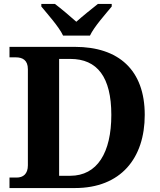

<svg xmlns="http://www.w3.org/2000/svg" viewBox="-20 -951 807 971"><path d="M299 -771H435C456 -816 514 -880 545 -918V-931H475C447 -909 396 -868 366 -841C336 -868 287 -909 258 -931H189V-918C220 -880 278 -816 299 -771ZM28 0H359C591 0 712 -151 712 -370C712 -597 580 -714 359 -714H28V-661H60C94 -661 121 -647 121 -601V-115C121 -71 97 -53 64 -53H28ZM335 -62H279V-653H336C472 -653 543 -561 543 -370C543 -179 472 -62 335 -62Z"/></svg>

Font: Noto Serif Lao
Style: Bold
Weight: 700
Designer: Monotype Design Team
Foundry: Monotype Imaging Inc.
Version: Version 2.003